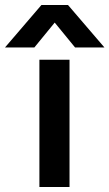

<svg xmlns="http://www.w3.org/2000/svg" viewBox="-87 -745 436 765"><path d="M190 0H70V-507H190ZM50 -556H-67L78 -725H184L329 -556H212L131 -655Z"/></svg>

Font: Hind Madurai SemiBold
Style: Regular
Weight: 600
Designer: Jyotish Sonowal
Foundry: Indian Type Foundry
Version: Version 1.001;PS 1.0;hotconv 1.0.86;makeotf.lib2.5.63406; tt